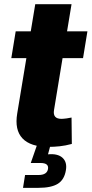

<svg xmlns="http://www.w3.org/2000/svg" viewBox="-20 -696 439 920"><path d="M398.9 -545.9 377.9 -417.5H279.8L238.8 -168.5Q231.9 -126.5 274.4 -126.5Q283.2 -126.5 299.6 -128.7Q315.9 -130.9 322.8 -132.8L324.2 -6.3Q293.5 2 265.9 4.9Q238.3 7.8 213.4 7.8Q126 7.8 87.6 -33Q49.3 -73.7 62.5 -152.3L106.4 -417.5H34.2L55.2 -545.9H127.4L148.9 -675.8H322.8L301.3 -545.9ZM90.3 204.1 100.1 142.6H164.1Q205.1 142.6 210 113.8Q214.8 85 174.3 85H127.4L164.1 -20.5H225.1L221.7 0L210 43.5Q256.3 39.1 279.3 59.8Q302.2 80.6 295.9 118.7Q288.6 165 257.1 184.6Q225.6 204.1 163.6 204.1Z"/></svg>

Font: Inter Extra Bold
Style: Italic
Weight: 800
Italic angle: -9.39999°
Designer: Rasmus Andersson
Foundry: rsms
Version: Version 4.000;git-3c8e0fc